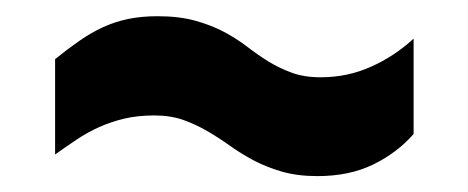

<svg xmlns="http://www.w3.org/2000/svg" viewBox="-20 -419 580 238"><path d="M171.4 -275.9Q150.9 -275.9 134.3 -272Q117.7 -268.1 103 -261.5Q88.4 -254.9 75.2 -246.1Q62 -237.3 48.3 -227.5V-345.7Q64 -358.4 78.4 -368.4Q92.8 -378.4 107.7 -385.3Q122.6 -392.1 138.9 -395.5Q155.3 -398.9 175.3 -398.9Q202.1 -398.9 222.2 -393.3Q242.2 -387.7 257.8 -379.4Q273.4 -371.1 286.4 -361.1Q299.3 -351.1 312.7 -342.8Q326.2 -334.5 341.6 -328.9Q356.9 -323.2 377.4 -323.2Q410.6 -323.2 439.7 -336.2Q468.8 -349.1 492.7 -371.1V-252.9Q472.2 -229.5 442.6 -215.1Q413.1 -200.7 373.5 -200.7Q348.6 -200.7 329.3 -206.3Q310.1 -211.9 294.4 -220.2Q278.8 -228.5 265.1 -238.3Q251.5 -248 237.3 -256.3Q223.1 -264.6 207.3 -270.3Q191.4 -275.9 171.4 -275.9Z"/></svg>

Font: Parastoo FD
Style: Bold-FD
Weight: 700
Foundry: Saber Rastikerdar (saber.rastikerdar@gmail.com)
Version: Version 2.0.1